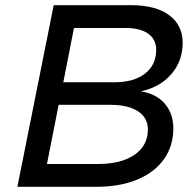

<svg xmlns="http://www.w3.org/2000/svg" viewBox="-20 -720 754 740"><path d="M648 -225Q648 -157 611.5 -106Q575 -55 508 -27.5Q441 0 352 0H47L187 -700H486Q580 -700 632 -661.5Q684 -623 684 -555Q684 -485 640.5 -434.5Q597 -384 523 -368Q583 -358 615.5 -320Q648 -282 648 -225ZM465 -612H265L224 -403H422Q496 -403 539 -436.5Q582 -470 582 -528Q582 -568 551.5 -590Q521 -612 465 -612ZM550 -221Q550 -266 512 -291Q474 -316 405 -316H206L161 -88H358Q447 -88 498.5 -123.5Q550 -159 550 -221Z"/></svg>

Font: Gontserrat
Style: Italic
Weight: 400
Italic angle: -11.3°
Designer: Julieta Ulanovsky
Foundry: Julieta Ulanovsky
Version: Version 6.001